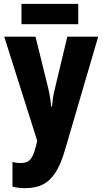

<svg xmlns="http://www.w3.org/2000/svg" viewBox="-20 -741 538 1001"><path d="M2 -550H165L232 -279Q236 -263 238.5 -247Q241 -231 243.5 -215.5Q246 -200 246 -186H251Q253 -206 256 -228.5Q259 -251 266 -278L331 -550H492L317 47Q297 115 269.5 158Q242 201 204 220.5Q166 240 112 240Q93 240 76.5 238Q60 236 45 232V103Q55 106 66 107.5Q77 109 89 109Q112 109 126 100.5Q140 92 150 71.5Q160 51 169 15L174 -7ZM388 -721V-615H92V-721Z"/></svg>

Font: Noto Sans Display Condensed ExtraBold
Style: Regular
Weight: 800
Width: 3
Designer: Monotype Design Team
Foundry: Monotype Imaging Inc.
Version: Version 2.003